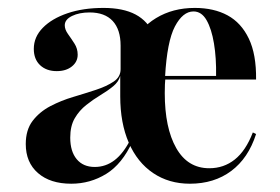

<svg xmlns="http://www.w3.org/2000/svg" viewBox="-20 -448 700 480"><path d="M454.8 11.3Q402.4 11.3 362.9 -15.3Q323.4 -41.9 302 -91.1Q280.6 -140.3 280.6 -207.3Q280.6 -278.2 304.4 -327.8Q328.2 -377.4 370.2 -402.8Q412.1 -428.2 466.9 -428.2Q514.5 -428.2 548.8 -409.7Q583.1 -391.1 602 -351.6Q621 -312.1 620.2 -249.2H357.3L355.6 -258.1H520.2Q521 -303.2 514.9 -339.5Q508.9 -375.8 496.4 -397.6Q483.9 -419.4 463.7 -419.4Q437.1 -419.4 417.3 -381.9Q397.6 -344.4 392.7 -256.5L393.5 -254.8Q392.7 -246 392.3 -236.7Q391.9 -227.4 391.9 -215.3Q391.9 -128.2 420.6 -77.8Q449.2 -27.4 503.2 -27.4Q539.5 -27.4 566.9 -49.2Q594.4 -71 612.1 -116.9L620.2 -112.9Q600.8 -52.4 558.1 -20.6Q515.3 11.3 454.8 11.3ZM216.9 -30.6Q244.4 -30.6 266.5 -47.6Q288.7 -64.5 306.5 -100L280.6 -207.3V-258.1Q276.6 -243.5 262.9 -232.3Q249.2 -221 231 -210.1Q212.9 -199.2 195.6 -185.5Q178.2 -171.8 166.9 -152.4Q155.6 -133.1 155.6 -104Q155.6 -69.4 171.8 -50Q187.9 -30.6 216.9 -30.6ZM158.1 11.3Q105.6 11.3 75 -15.3Q44.4 -41.9 44.4 -87.9Q44.4 -123.4 61.7 -146Q79 -168.5 106 -182.7Q133.1 -196.8 162.9 -205.6Q192.7 -214.5 219.8 -223.4Q246.8 -232.3 264.1 -244Q281.5 -255.6 281.5 -275V-333.9Q281.5 -374.2 261.7 -395.6Q241.9 -416.9 204 -416.9Q178.2 -416.9 160.1 -408.1Q141.9 -399.2 141.9 -384.7Q141.9 -374.2 150 -362.9Q158.1 -351.6 166.1 -339.1Q174.2 -326.6 174.2 -311.3Q174.2 -293.5 159.7 -281.9Q145.2 -270.2 121.8 -270.2Q96 -270.2 80.2 -285.1Q64.5 -300 64.5 -325.8Q64.5 -355.6 87.1 -378.6Q109.7 -401.6 148.8 -414.9Q187.9 -428.2 238.7 -428.2Q287.9 -428.2 319 -411.7Q350 -395.2 364.5 -361.3Q379 -327.4 379 -275L311.3 -94.4Q285.5 -37.9 245.6 -13.3Q205.6 11.3 158.1 11.3Z"/></svg>

Font: Playfair 144pt
Style: Bold
Weight: 700
Version: Version 2.001;gftools[0.9.30]